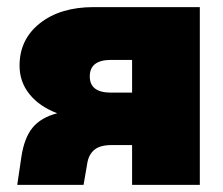

<svg xmlns="http://www.w3.org/2000/svg" viewBox="-20 -520 626 540"><path d="M294 -112Q261.5 -112 245.5 -98.8Q229.5 -85.5 225.5 -61L215 0H28.5L40 -78Q48 -132 71.5 -160.8Q95 -189.5 141 -201.5Q91.5 -220 63.2 -254.8Q35 -289.5 35 -335.5Q35 -409.5 92.5 -454.8Q150 -500 243.5 -500H542V0H351.5V-112ZM292 -351.5Q232.5 -351.5 232.5 -305Q232.5 -259.5 292 -259.5H351.5V-351.5Z"/></svg>

Font: Overused Grotesk Black
Style: Regular
Weight: 900
Version: Version 0.004